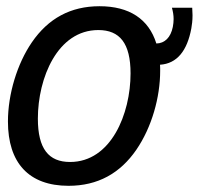

<svg xmlns="http://www.w3.org/2000/svg" viewBox="-20 -580 642 614"><path d="M594.7 -555.2H529.8C533.2 -543 535.2 -531.2 535.2 -519C535.2 -510.7 534.2 -502.4 532.7 -494.1C525.9 -460 506.8 -441.4 480 -440.9C455.6 -519.5 393.1 -560.1 298.3 -560.1C205.6 -560.1 134.3 -521 82 -444.8C34.7 -376 5.4 -278.8 5.4 -191.4C5.4 -59.6 71.8 14.2 199.2 14.2C293 14.2 364.3 -25.9 416 -101.1C465.3 -172.9 492.2 -268.6 492.2 -353.5C492.2 -360.4 492.2 -366.7 491.7 -373C546.4 -376.5 578.6 -418 591.8 -488.8C593.8 -500.5 595.7 -513.7 595.7 -531.2C595.7 -538.6 595.2 -546.4 594.7 -555.2ZM204.1 -62C135.7 -62 101.1 -104 101.1 -200.7C101.1 -330.1 163.6 -483.9 294.4 -483.9C362.8 -483.9 397.5 -441.9 397.5 -345.2C397.5 -215.8 335 -62 204.1 -62Z"/></svg>

Font: Hack
Style: Oblique
Weight: 400
Italic angle: -12°
Monospace: yes
Designer: Christopher Simpkins
Foundry: Christopher Simpkins
Version: Version 2.010